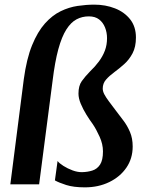

<svg xmlns="http://www.w3.org/2000/svg" viewBox="-20 -794 628 827"><path d="M82.5 -453Q94.5 -541 118.2 -599.2Q142 -657.5 173.5 -692.8Q205 -728 241 -745.5Q277 -763 314.2 -768.5Q351.5 -774 386.5 -774Q434.5 -774 475.2 -758Q516 -742 540.8 -710.5Q565.5 -679 565.5 -632.5Q565.5 -592 551 -564.5Q536.5 -537 515.2 -518Q494 -499 472.5 -483.2Q451 -467.5 436.8 -451.2Q422.5 -435 422.5 -412.5Q422.5 -401 429.2 -388Q436 -375 448.8 -357.8Q461.5 -340.5 479.5 -317Q494.5 -297 511.5 -274.8Q528.5 -252.5 540 -225.2Q551.5 -198 551.5 -163Q551.5 -111.5 524.5 -72Q497.5 -32.5 450.8 -9.8Q404 13 345.5 13Q297 13 265 2.8Q233 -7.5 216.5 -17L228 -100.5Q235 -91 253 -79.5Q271 -68 292.8 -60Q314.5 -52 334 -52.5Q357.5 -53 378 -59.5Q398.5 -66 411 -85Q423.5 -104 423.5 -142Q423.5 -173 409.2 -204.8Q395 -236.5 379.5 -259.5Q366.5 -277 352.2 -300Q338 -323 328 -346.8Q318 -370.5 318 -391Q318 -424.5 332.2 -444.5Q346.5 -464.5 368 -486.5Q389.5 -507 406 -529.2Q422.5 -551.5 431.8 -576Q441 -600.5 441 -629.5Q441 -654 432.5 -675.5Q424 -697 407 -710.2Q390 -723.5 362.5 -723.5Q334 -723.5 309.8 -710.8Q285.5 -698 265.8 -667Q246 -636 231.2 -582Q216.5 -528 206.5 -446L148.5 0H24.5Z"/></svg>

Font: Merriweather SemiBold
Style: Italic
Weight: 600
Italic angle: -7.8°
Version: Version 2.101